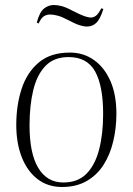

<svg xmlns="http://www.w3.org/2000/svg" viewBox="-20 -733 530 767"><path d="M228 14Q171 14 130 -17.5Q89 -49 67 -105Q45 -161 45 -234Q45 -313 66.5 -378.5Q88 -444 135 -483.5Q182 -523 259 -523Q313 -523 355 -493.5Q397 -464 421 -409.5Q445 -355 445 -279Q445 -222 432.5 -169Q420 -116 394 -75Q368 -34 326.5 -10Q285 14 228 14ZM233 -4Q291 -4 325.5 -39Q360 -74 376 -136Q392 -198 392 -278Q392 -390 360 -447.5Q328 -505 254 -505Q196 -505 162 -470Q128 -435 113 -373.5Q98 -312 98 -232Q98 -120 133 -62Q168 -4 233 -4ZM328 -627Q314 -627 297 -632.5Q280 -638 248 -655Q227 -666 210 -670.5Q193 -675 181 -675Q167 -675 156 -668.5Q145 -662 134 -639L127 -643Q138 -685 156 -699Q174 -713 195 -713Q209 -713 226.5 -708.5Q244 -704 270 -690Q301 -674 317 -668.5Q333 -663 343 -663Q353 -663 362.5 -669.5Q372 -676 385 -700L393 -697Q380 -656 364.5 -641.5Q349 -627 328 -627Z"/></svg>

Font: Literata 72pt ExtraLight
Style: Italic
Weight: 200
Italic angle: -2°
Designer: Latin by Veronika Burian and Jose Scaglione. Greek by Irene Vlachou. Cyrillic by Vera Evstafieva
Foundry: TypeTogether
Version: Version 3.002